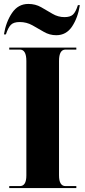

<svg xmlns="http://www.w3.org/2000/svg" viewBox="-22 -956 431 976"><path d="M25 0H366V-10H311Q278 -10 278 -65V-646Q278 -704 311 -704H366V-714H25V-704H79Q112 -704 112 -646V-64Q112 -10 79 -10H25ZM264 -777Q315 -777 344.5 -821.5Q374 -866 384 -930H374Q363 -895 349 -882Q335 -869 306 -869Q273 -869 244.5 -886Q216 -903 187 -919.5Q158 -936 122 -936Q70 -936 39 -890Q8 -844 -2 -781H8Q19 -815 33 -829.5Q47 -844 78 -844Q113 -844 142.5 -827.5Q172 -811 201 -794Q230 -777 264 -777Z"/></svg>

Font: Noto Serif Display SemiCondensed Extra
Style: Regular
Weight: 800
Width: 4
Designer: Monotype Design Team
Foundry: Monotype Imaging Inc.
Version: Version 1.900